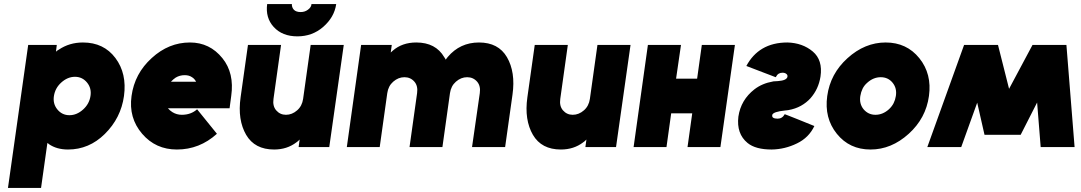

<svg xmlns="http://www.w3.org/2000/svg" viewBox="-20 -720 5290 940"><path d="M258 -500 254 -467Q257 -470 260.5 -472.5Q264 -475 268 -477Q320 -512 386 -512Q488 -512 545 -436Q602 -360 587 -250Q572 -142 493 -64Q416 12 313 12Q258 12 220 -14Q218 -16 216 -17.5Q214 -19 212 -20L181 200H19L118 -500ZM320 -156Q356 -156 387 -184Q417 -211 423 -250Q429 -288 406 -316Q383 -344 347 -344Q311 -344 280 -316Q250 -289 244 -250Q238 -212 261 -184Q284 -156 320 -156Z M1104 -190 1112 -250Q1128 -362 1069 -435Q1007 -512 910 -512Q806 -512 723 -436Q639 -360 624 -250Q609 -143 676 -65Q742 12 846 12Q957 12 1042 -65L945 -185Q915 -158 870 -158Q845 -158 824 -171Q818 -175 812.5 -179.5Q807 -184 802 -190ZM884 -352Q906 -352 920 -342Q932 -335 940 -320H817Q828 -332 840 -340Q860 -352 884 -352Z M1288 -700Q1279 -633 1320 -588Q1362 -542 1436 -542Q1509 -542 1562 -588Q1617 -636 1626 -700H1505Q1504 -684 1487 -672Q1472 -661 1452 -661Q1430 -661 1419 -672Q1408 -684 1409 -700ZM1194 -500 1158 -244Q1150 -188 1157 -142Q1164 -96 1185 -60Q1227 12 1322 12Q1385 12 1431 -23Q1436 -26 1439.5 -29.5Q1443 -33 1447 -37L1442 0H1592L1663 -500H1501L1464 -236Q1459 -201 1435 -180Q1410 -158 1380 -158Q1351 -158 1332 -180Q1314 -201 1319 -236L1356 -500Z M2453 0 2489 -256Q2497 -312 2490 -358Q2483 -404 2462 -440Q2420 -512 2325 -512Q2232 -512 2172 -441Q2170 -438 2167 -434.5Q2164 -431 2162 -428Q2161 -431 2159 -434Q2157 -437 2155 -440Q2113 -512 2018 -512Q1949 -512 1903 -472Q1901 -470 1898 -467.5Q1895 -465 1893 -463L1898 -500H1748L1678 0H1839L1876 -264Q1881 -299 1905 -320Q1930 -342 1960 -342Q1990 -342 2009 -320Q2027 -299 2022 -264L1985 0H2146L2183 -264Q2188 -299 2212 -320Q2237 -342 2267 -342Q2297 -342 2316 -320Q2334 -299 2329 -264L2291 0Z M2598 -500 2562 -244Q2554 -188 2561 -142Q2568 -96 2589 -60Q2631 12 2726 12Q2789 12 2835 -23Q2840 -26 2843.5 -29.5Q2847 -33 2851 -37L2846 0H2996L3067 -500H2905L2868 -236Q2863 -201 2839 -180Q2814 -158 2784 -158Q2755 -158 2736 -180Q2718 -201 2723 -236L2760 -500Z M3082 0H3243L3266 -165H3369L3346 0H3507L3578 -500H3416L3393 -335H3290L3314 -500H3152Z M3634 -397Q3688 -376 3717.5 -365Q3747 -354 3759.5 -349Q3772 -344 3775 -343Q3778 -342 3778 -342Q3784 -354 3792 -359Q3800 -364 3811 -364Q3823 -364 3830 -358Q3837 -353 3835 -343Q3830 -326 3789 -323Q3779 -322 3772.5 -322Q3766 -322 3764 -321Q3712 -312 3674 -283Q3607 -231 3595 -149Q3585 -65 3640 -20Q3679 12 3758 12Q3823 11 3882 -18Q3940 -46 3967 -103Q3913 -125 3883 -137Q3853 -149 3840 -154Q3827 -159 3824.5 -160Q3822 -161 3822 -161Q3810 -139 3787 -139Q3772 -139 3765 -144Q3759 -148 3761 -158Q3766 -173 3823 -179Q3828 -180 3832.5 -180Q3837 -180 3840 -181Q3874 -187 3901 -202Q3928 -217 3948 -239Q3968 -262 3980 -288Q3992 -314 3997 -345Q4009 -426 3959 -468Q3909 -510 3835 -512Q3764 -512 3713 -482Q3664 -453 3634 -397Z M4316 -512Q4214 -512 4129 -435Q4045 -359 4030 -250Q4015 -142 4077 -65Q4139 12 4242 12Q4344 12 4429 -65Q4513 -141 4528 -250Q4543 -358 4481 -435Q4419 -512 4316 -512ZM4292 -342Q4328 -342 4350 -315Q4372 -288 4366 -250Q4363 -231 4355 -215Q4347 -199 4332 -185Q4302 -158 4266 -158Q4231 -158 4208 -185Q4186 -212 4192 -250Q4195 -269 4203 -285.5Q4211 -302 4226 -315Q4256 -342 4292 -342Z M4800 -60H4977L4866 -500H4700ZM4520 0H4686L4866 -500H4700ZM5075 0H5241L5201 -500H5035ZM4800 -60H4977L5201 -500H5035Z"/></svg>

Font: Unageo
Style: Black-Italic
Weight: 900
Designer: Richard Sepsi
Foundry: Richard Sepsi
Version: Version 2.000